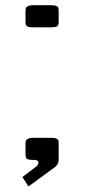

<svg xmlns="http://www.w3.org/2000/svg" viewBox="-20 -603 366 724"><path d="M201.2 -562.5V-521Q201.2 -508.8 196.3 -504.4Q191.4 -500 169.9 -500H107.4Q86.4 -500 81.3 -504.2Q76.2 -508.3 76.2 -521V-562.5Q76.7 -569.8 77.6 -573Q78.6 -576.2 85.7 -579.8Q92.8 -583.5 107.4 -583.5H169.9Q185.1 -583.5 191.9 -580.6Q198.7 -577.6 199.7 -574.2Q200.7 -570.8 201.2 -562.5ZM201.2 -62.5V0Q200.7 16.6 187.5 26.9L87.4 100.1L64.5 64.5L116.2 25.4Q125 17.6 125 10.7Q125 0 107.4 0Q86.4 0 81.3 -4.2Q76.2 -8.3 76.2 -21V-62.5Q76.7 -69.8 77.6 -73Q78.6 -76.2 85.7 -79.8Q92.8 -83.5 107.4 -83.5H169.9Q185.1 -83.5 191.9 -80.6Q198.7 -77.6 200 -74.2Q201.2 -70.8 201.2 -62.5Z"/></svg>

Font: Gputeks
Style: Bold
Weight: 600
Width: 8
Version: Version 0.9